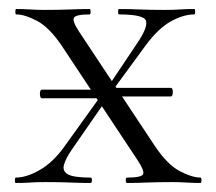

<svg xmlns="http://www.w3.org/2000/svg" viewBox="-20 -406 479 426"><path d="M221 -211H359Q362 -211 363 -206.5Q364 -202 363 -197Q362 -192 359 -192H221ZM221 -188H73Q70 -188 69 -193Q68 -198 69 -202.5Q70 -207 73 -207H221ZM262 0Q259 0 259 -6Q259 -12 262 -12Q294 -12 297.5 -19.5Q301 -27 285 -51L118 -303Q90 -345 62.5 -359.5Q35 -374 16 -374Q14 -374 14 -380Q14 -386 16 -386Q31 -386 47 -385Q63 -384 78 -384Q111 -384 135 -385Q159 -386 179 -386Q181 -386 181 -380Q181 -374 179 -374Q148 -374 144 -366.5Q140 -359 156 -335L323 -83Q351 -41 378.5 -26.5Q406 -12 425 -12Q427 -12 427 -6Q427 0 425 0Q410 0 393.5 -1Q377 -2 363 -2Q330 -2 306 -1Q282 0 262 0ZM15 0Q13 0 13 -6Q13 -12 15 -12Q39 -12 68.5 -29Q98 -46 123 -81L207 -198L219 -189L140 -75Q126 -55 122 -40.5Q118 -26 131 -19Q144 -12 181 -12Q184 -12 184 -6Q184 0 181 0Q158 0 136.5 -1Q115 -2 81 -2Q60 -2 47 -1Q34 0 15 0ZM221 -193 212 -202 285 -311Q308 -345 304 -359.5Q300 -374 244 -374Q242 -374 242 -380Q242 -386 244 -386Q268 -386 289.5 -385Q311 -384 345 -384Q366 -384 379 -385Q392 -386 411 -386Q413 -386 413 -380Q413 -374 411 -374Q387 -374 359 -358.5Q331 -343 303 -305Z"/></svg>

Font: Cormorant Infant Light
Style: Regular
Weight: 300
Designer: Christian Thalmann (Catharsis Fonts)
Foundry: Catharsis Fonts
Version: Version 4.001